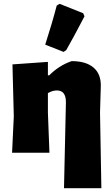

<svg xmlns="http://www.w3.org/2000/svg" viewBox="-20 -797 587 1002"><path d="M276 -768 291 -777 414 -728 421 -712Q367 -608 326 -536L312 -526L216 -564Q253 -679 276 -768ZM230 -474V-404H237Q289 -456 354 -478Q429 -478 468.5 -444Q508 -410 506 -346L502 -210L509 185H314L324 -264Q324 -325 277 -325Q254 -325 230 -311V-210L238 0H43L52 -190L45 -461Z"/></svg>

Font: Alegreya Sans SC Black
Style: Regular
Weight: 900
Designer: Juan Pablo del Peral
Foundry: Huerta Tipografica
Version: Version 2.007